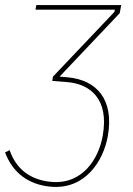

<svg xmlns="http://www.w3.org/2000/svg" viewBox="-63 -540 523 757"><path d="M143 -221 205 -216C292 -208 368 -150 342 -5C327 83 264 189 138 177C56 169 1 127 -25 52L-43 61C-13 141 49 188 136 196C274 209 345 93 362 -3C388 -149 317 -224 206 -235L172 -238L409 -488L415 -520H80L77 -502H390L388 -493L146 -238Z"/></svg>

Font: Fixel Text 20240404 Thin
Style: Italic
Weight: 100
Width: 4
Italic angle: -10°
Designer: AlfaBravo + MacPaw
Foundry: Kyrylo Tkachov, Marchela Mozhyna, Serhii Makarenko, Maria Weinstein, Zakhar Kryvoshyya
Version: Version 1.211;Glyphs 3.2 (3225)